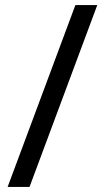

<svg xmlns="http://www.w3.org/2000/svg" viewBox="-20 -734 412 754"><path d="M362 -714 96 0H10L276 -714Z"/></svg>

Font: Noto Sans Grantha
Style: Regular
Weight: 400
Designer: Monotype Design Team
Foundry: Monotype Imaging Inc.
Version: Version 2.003; ttfautohint (v1.8.4.7-5d5b)